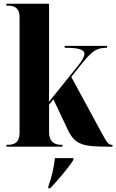

<svg xmlns="http://www.w3.org/2000/svg" viewBox="-20 -780 618 1021"><path d="M14 0H312V-10H304C281 -10 241 -18 241 -76V-223L264 -252L340 -91C379 -9 420 0 563 0H578V-10H575C558 -10 551 -17 518 -78L359 -371L418 -445C473 -513 498 -526 549 -526V-536H324V-526C397 -526 429 -517 429 -493C429 -481 420 -464 400 -437L240 -238C241 -270 241 -303 241 -334V-760H14V-750H22C51 -750 84 -742 84 -689V-75C84 -18 52 -10 22 -10H14ZM237 211V221H247C288 178 342 115 370 71V61H272C267 111 254 166 237 211Z"/></svg>

Font: Noto Serif Display Condensed ExtraBold
Style: Regular
Weight: 800
Width: 3
Designer: Monotype Design Team
Foundry: Monotype Imaging Inc.
Version: Version 2.009